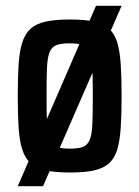

<svg xmlns="http://www.w3.org/2000/svg" viewBox="-20 -585 478 660"><path d="M41 55 310 -565H398L128 55ZM222 8Q171 8 138 1Q105 -6 85.5 -23.5Q66 -41 56.5 -71Q47 -101 44 -146Q41 -191 41 -255Q41 -319 44 -364Q47 -409 56.5 -439Q66 -469 85.5 -486.5Q105 -504 138 -511Q171 -518 222 -518Q270 -518 302.5 -511Q335 -504 354.5 -486.5Q374 -469 383 -439Q392 -409 395 -364Q398 -319 398 -255Q398 -191 395 -146Q392 -101 383 -71Q374 -41 354.5 -23.5Q335 -6 302.5 1Q270 8 222 8ZM220 -74Q249 -74 265 -80Q281 -86 288.5 -104.5Q296 -123 297.5 -159Q299 -195 299 -255Q299 -315 297.5 -351Q296 -387 288.5 -405.5Q281 -424 265 -430Q249 -436 219 -436Q190 -436 174 -430Q158 -424 150.5 -405.5Q143 -387 141.5 -351Q140 -315 140 -255Q140 -195 141.5 -159Q143 -123 150.5 -104.5Q158 -86 174 -80Q190 -74 220 -74Z"/></svg>

Font: Saira Condensed SemiBold
Style: Regular
Weight: 600
Width: 3
Designer: Hector Gatti with collaboration of the Omnibus-Type team
Foundry: Omnibus-Type
Version: Version 1.100